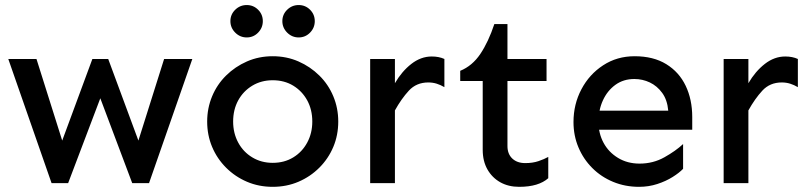

<svg xmlns="http://www.w3.org/2000/svg" viewBox="-20 -723 3189 758"><path d="M183.6 0 12.7 -490.2H124L225.6 -168L344.7 -490.2H407.2L526.4 -168L627.9 -490.2H739.3L568.4 0H502L376 -335L249 0Z M1056.6 14.6Q1002 14.6 955.1 -5.4Q908.2 -25.4 872.6 -61Q836.9 -96.7 817.4 -143.1Q797.9 -189.5 797.9 -243.2Q797.9 -295.9 817.4 -342.8Q836.9 -389.6 872.6 -424.8Q908.2 -460 955.1 -480.5Q1002 -501 1056.6 -501Q1111.3 -501 1158.2 -480.5Q1205.1 -460 1240.7 -424.8Q1276.4 -389.6 1295.9 -342.8Q1315.4 -295.9 1315.4 -243.2Q1315.4 -189.5 1295.9 -143.1Q1276.4 -96.7 1240.7 -61Q1205.1 -25.4 1158.2 -5.4Q1111.3 14.6 1056.6 14.6ZM1056.6 -80.1Q1102.5 -80.1 1137.7 -101.6Q1172.9 -123 1192.9 -160.2Q1212.9 -197.3 1212.9 -243.2Q1212.9 -290 1192.9 -326.7Q1172.9 -363.3 1137.7 -384.8Q1102.5 -406.2 1056.6 -406.2Q1011.7 -406.2 976.1 -384.8Q940.4 -363.3 920.4 -326.7Q900.4 -290 900.4 -243.2Q900.4 -197.3 920.4 -160.2Q940.4 -123 976.1 -101.6Q1011.7 -80.1 1056.6 -80.1ZM1159.2 -575.2Q1132.8 -575.2 1113.8 -594.2Q1094.7 -613.3 1094.7 -639.6Q1094.7 -666 1113.8 -684.6Q1132.8 -703.1 1159.2 -703.1Q1185.5 -703.1 1204.1 -684.6Q1222.7 -666 1222.7 -639.6Q1222.7 -613.3 1204.1 -594.2Q1185.5 -575.2 1159.2 -575.2ZM954.1 -575.2Q927.7 -575.2 908.7 -594.2Q889.6 -613.3 889.6 -639.6Q889.6 -666 908.7 -684.6Q927.7 -703.1 954.1 -703.1Q980.5 -703.1 999 -684.6Q1017.6 -666 1017.6 -639.6Q1017.6 -613.3 999 -594.2Q980.5 -575.2 954.1 -575.2Z M1441.4 0V-490.2H1539.1V0ZM1539.1 -287.1V-394.5Q1566.4 -441.4 1604 -470.7Q1641.6 -500 1684.6 -500Q1712.9 -500 1734.4 -490.2V-378.9Q1719.7 -387.7 1704.1 -392.6Q1688.5 -397.5 1670.9 -397.5Q1624 -397.5 1594.2 -365.2Q1564.5 -333 1539.1 -287.1Z M2029.3 14.6Q1987.3 14.6 1955.1 -3.4Q1922.9 -21.5 1904.3 -54.2Q1885.7 -86.9 1885.7 -131.8V-403.3H1796.9V-443.4Q1844.7 -462.9 1876.5 -510.3Q1908.2 -557.6 1931.6 -627.9H1983.4V-490.2H2137.7V-403.3H1983.4V-146.5Q1983.4 -115.2 2002.4 -97.2Q2021.5 -79.1 2053.7 -79.1Q2083 -79.1 2106 -86.9Q2128.9 -94.7 2144.5 -103.5V-19.5Q2126 -2.9 2097.2 5.9Q2068.4 14.6 2029.3 14.6Z M2502.9 14.6Q2448.2 14.6 2400.9 -4.9Q2353.5 -24.4 2318.4 -59.6Q2283.2 -94.7 2263.7 -141.1Q2244.1 -187.5 2244.1 -241.2Q2244.1 -311.5 2275.4 -370.6Q2306.6 -429.7 2361.3 -465.3Q2416 -501 2485.4 -501Q2559.6 -501 2610.4 -469.7Q2661.1 -438.5 2687 -384.3Q2712.9 -330.1 2712.9 -260.7V-210.9H2335V-286.1H2618.2Q2614.3 -329.1 2594.2 -356.4Q2574.2 -383.8 2545.4 -397.5Q2516.6 -411.1 2484.4 -411.1Q2441.4 -411.1 2409.7 -388.2Q2377.9 -365.2 2360.4 -327.1Q2342.8 -289.1 2342.8 -241.2Q2342.8 -196.3 2362.8 -159.2Q2382.8 -122.1 2419.9 -99.6Q2457 -77.1 2504.9 -77.1Q2558.6 -77.1 2603 -102.1Q2647.5 -127 2676.8 -154.3V-56.6Q2662.1 -41 2635.7 -24.4Q2609.4 -7.8 2575.2 3.4Q2541 14.6 2502.9 14.6Z M2836.9 0V-490.2H2934.6V0ZM2934.6 -287.1V-394.5Q2961.9 -441.4 2999.5 -470.7Q3037.1 -500 3080.1 -500Q3108.4 -500 3129.9 -490.2V-378.9Q3115.2 -387.7 3099.6 -392.6Q3084 -397.5 3066.4 -397.5Q3019.5 -397.5 2989.7 -365.2Q2960 -333 2934.6 -287.1Z"/></svg>

Font: Sen Medium
Style: Regular
Weight: 500
Designer: Kosal Sen, Philatype
Foundry: Philatype
Version: Version 2.000;gftools[0.9.31]